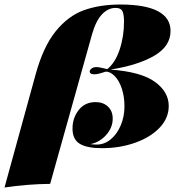

<svg xmlns="http://www.w3.org/2000/svg" viewBox="-77 -642 820 850"><path d="M-57 188 80 -310Q114 -435 169.5 -503.5Q225 -572 295 -597Q365 -622 456 -622Q566 -622 622 -592.5Q678 -563 678 -505Q678 -437 605.5 -395Q533 -353 412 -334Q548 -324 609 -279.5Q670 -235 670 -173Q670 -119 629.5 -76.5Q589 -34 521 -10Q453 14 374 14Q308 14 276 -5.5Q244 -25 244 -73Q244 -120 271.5 -155Q299 -190 346 -190Q380 -190 401 -170Q422 -150 422 -117Q422 -77 393 -44.5Q364 -12 323 -4Q337 -2 351 -2Q385 -2 413 -25Q441 -48 457.5 -87Q474 -126 474 -171Q474 -215 462 -250.5Q450 -286 430.5 -305.5Q411 -325 392 -325Q377 -320 363.5 -316.5Q350 -313 341 -313Q330 -313 325 -316.5Q320 -320 320 -325Q320 -332 328 -338.5Q336 -345 351 -345Q362 -345 398 -336Q433 -364 452.5 -422Q472 -480 472 -546Q472 -580 464.5 -593.5Q457 -607 435 -607Q402 -607 375 -579Q348 -551 331 -492L145 172Q45 173 -57 188Z"/></svg>

Font: Playfair Display SC Black
Style: Italic
Weight: 900
Italic angle: -14°
Designer: Claus Eggers Sørensen
Foundry: Claus Eggers Sørensen
Version: Version 1.200; ttfautohint (v1.6)